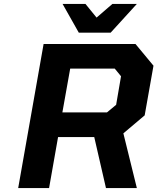

<svg xmlns="http://www.w3.org/2000/svg" viewBox="-20 -962 805 982"><path d="M383 -795 300 -942H417L474 -872L555 -942H680L546 -795ZM73 0 203 -737H673L765 -626L720 -372L611 -280L680 0H522L462 -261H277L231 0ZM299 -387H527L574 -426L599 -572L567 -611H339Z"/></svg>

Font: Tomorrow SemiBold
Style: Italic
Weight: 600
Italic angle: -10°
Designer: Tony de Marco, Monica Rizzolli
Foundry: Just in Type
Version: Version 2.002